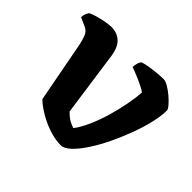

<svg xmlns="http://www.w3.org/2000/svg" viewBox="-131 -652 803 803"><g transform="rotate(45 271.0 -250.0)"><path d="M312 0Q284 0 255.5 -8Q227 -16 201 -28.5Q175 -41 154.5 -55Q134 -69 121 -82L69 -356Q65 -374 58 -393.5Q51 -413 31 -422L-7 -439Q-7 -450 -3 -459.5Q1 -469 4 -474Q14 -480 34.5 -486Q55 -492 76.5 -496Q98 -500 112 -500Q147 -500 169.5 -478.5Q192 -457 198 -409L238 -126Q244 -120 252.5 -112.5Q261 -105 273 -98.5Q285 -92 298 -88Q317 -112 334.5 -151.5Q352 -191 365 -235.5Q378 -280 386 -322.5Q394 -365 396 -396Q387 -403 373 -410Q359 -417 343.5 -424Q328 -431 314.5 -436Q301 -441 293 -444Q293 -456 296.5 -467.5Q300 -479 305 -484Q318 -489 340 -492.5Q362 -496 384.5 -498Q407 -500 421 -500Q432 -500 449 -490Q466 -480 483 -465.5Q500 -451 511.5 -437.5Q523 -424 523 -417Q523 -385 513 -342Q503 -299 485.5 -252Q468 -205 446.5 -160.5Q425 -116 401 -79.5Q377 -43 354 -21.5Q331 0 312 0Z"/></g></svg>

Font: Texturina Medium 12pt
Style: Bold
Weight: 700
Version: Version 1.002